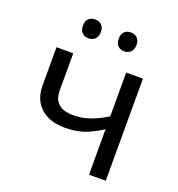

<svg xmlns="http://www.w3.org/2000/svg" viewBox="-132 -838 877 947"><g transform="rotate(20 306.5 -365.0)"><path d="M160.2 -681.2C160.2 -646.5 181.2 -630.9 207 -630.9C232.4 -630.9 254.4 -646.5 254.4 -681.2C254.4 -715.8 232.4 -730 207 -730C181.2 -730 160.2 -715.8 160.2 -681.2ZM348.1 -681.2C348.1 -646.5 369.1 -630.9 394 -630.9C419.4 -630.9 441.4 -646.5 441.4 -681.2C441.4 -715.8 419.4 -730 394 -730C369.1 -730 348.1 -715.8 348.1 -681.2ZM74.2 -536.1V-335C74.2 -285.6 89.8 -246.6 120.6 -218.8C151.4 -190.9 193.8 -176.8 247.1 -176.8C282.2 -176.8 314.5 -181.2 343.3 -190.4C372.1 -199.7 404.3 -215.8 439.9 -238.8V0H527.8V-536.1H439.9V-306.2C407.2 -286.1 377.4 -271.5 350.6 -262.7C323.7 -253.4 294.9 -249 265.1 -249C196.3 -249 162.1 -279.8 162.1 -340.8V-536.1Z"/></g></svg>

Font: Noto Reveo Sans
Style: Regular
Weight: 400
Designer: Monotype Design team
Foundry: Monotype Imaging Inc.
Version: Version 1.04